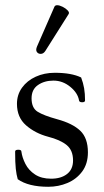

<svg xmlns="http://www.w3.org/2000/svg" viewBox="-20 -704 399 736"><path d="M165 12Q89 12 48 -17Q43 -34 40.5 -57Q38 -80 38 -123Q38 -130 50 -130Q62 -130 62 -123Q65 -100 77.5 -75.5Q90 -51 114.5 -35Q139 -19 176 -19Q214 -19 237 -37Q260 -55 260 -89Q260 -128 235.5 -148Q211 -168 164 -180Q115 -193 80 -223.5Q45 -254 45 -306Q45 -341 64.5 -368Q84 -395 117 -410Q150 -425 190 -425Q254 -425 291 -407Q299 -386 302.5 -365.5Q306 -345 306 -319Q306 -312 295 -312Q284 -312 283 -319Q278 -348 249 -371.5Q220 -395 185 -395Q150 -395 125.5 -378Q101 -361 101 -327Q101 -290 124.5 -275.5Q148 -261 199 -247Q258 -231 287.5 -203Q317 -175 317 -120Q317 -76 295 -46.5Q273 -17 238.5 -2.5Q204 12 165 12ZM154 -509Q147 -498 137 -497.5Q127 -497 121.5 -504.5Q116 -512 122 -526L189 -679Q192 -684 199 -684Q208 -684 220 -678Q232 -672 239.5 -664Q247 -656 243 -650Z"/></svg>

Font: Junicode
Style: Regular
Weight: 400
Designer: Peter S. Baker
Version: Version 2.100; ttfautohint (v1.8.4)